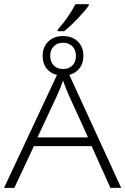

<svg xmlns="http://www.w3.org/2000/svg" viewBox="-25 -910 607 930"><path d="M378.9 -639.6Q378.9 -603 360.4 -579.6Q341.8 -556.2 311 -546.9L562 0H509.8L418.9 -202.1H139.2L44.4 0H-5.4L251 -546.9Q219.7 -554.7 200.7 -578.1Q181.6 -601.6 181.6 -639.6Q181.6 -682.6 209 -709Q236.3 -735.4 280.3 -735.4Q324.7 -735.4 351.8 -709.2Q378.9 -683.1 378.9 -639.6ZM401.4 -244.6 307.6 -450.2Q296.4 -474.1 280.3 -520Q270 -488.3 251.5 -447.8L156.7 -244.6ZM218.3 -639.6Q218.3 -609.9 235.4 -592.8Q252.4 -575.7 280.3 -575.7Q308.6 -575.7 325.7 -592.8Q342.8 -609.9 342.8 -639.6Q342.8 -668.9 325.2 -686Q307.6 -703.1 280.3 -703.1Q252.9 -703.1 235.6 -685.8Q218.3 -668.5 218.3 -639.6ZM254.4 -766.6Q301.3 -816.9 340.8 -889.6H404.8V-882.3Q384.8 -855 349.9 -818.6Q314.9 -782.2 286.1 -758.8H254.4Z"/></svg>

Font: Bpm'online Open Sans Light
Style: Regular
Weight: 300
Foundry: Ascender Corporation
Version: Version 1.10